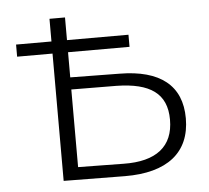

<svg xmlns="http://www.w3.org/2000/svg" viewBox="-43 -568 669 616"><g transform="rotate(-5 291.0 -260.0)"><path d="M138 0 335 2C472 3 546 -56 546 -166C546 -272 477 -326 347 -327L188 -329V-410H386V-449H188V-522H138V-449H24V-410H138ZM334 -38 188 -40V-290L334 -289C441 -287 495 -251 495 -166C495 -80 440 -36 334 -38Z"/></g></svg>

Font: Chess Sans Light
Style: Regular
Weight: 300
Designer: Wolf Bōese
Foundry: Wolf Bōese
Version: Version 7.223;Glyphs 3.3 (3306)